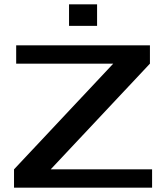

<svg xmlns="http://www.w3.org/2000/svg" viewBox="-20 -870 770 890"><path d="M45 0V-85L505 -575H55V-660H675V-575L215 -85H685V0ZM300 -750V-850H430V-750Z"/></svg>

Font: Xolonium
Style: Regular
Weight: 400
Designer: Severin Meyer
Version: Version 4.2